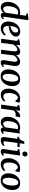

<svg xmlns="http://www.w3.org/2000/svg" viewBox="2405 -3262 870 5720"><g transform="rotate(90 2840.0 -402.0)"><path d="M479.5 -97Q477.5 -79 481 -69.8Q484.5 -60.5 494.5 -60.5Q503 -60.5 513.5 -65.8Q524 -71 540.5 -84L554 -55Q548.5 -48.5 532.8 -32.8Q517 -17 492 -3.5Q467 10 433 10Q399.5 10 382.5 -7Q365.5 -24 363.5 -57.5L363 -75Q348.5 -55 325.2 -35.2Q302 -15.5 270.5 -2.8Q239 10 200 10Q142 10 105.5 -18.2Q69 -46.5 52 -93.8Q35 -141 35 -197.5Q35 -249.5 48 -302.2Q61 -355 87 -402.5Q113 -450 151.5 -487.2Q190 -524.5 241.8 -545.8Q293.5 -567 358 -567Q373 -567 390.2 -564.5Q407.5 -562 423 -558.5L448.5 -742L378 -761L386.5 -797.5L556.5 -817L581 -804ZM412.5 -492Q399 -500.5 381.8 -504.2Q364.5 -508 346.5 -508Q306.5 -508 276.2 -489Q246 -470 224.8 -438Q203.5 -406 189.8 -366.2Q176 -326.5 169.8 -284.2Q163.5 -242 163.5 -203Q163.5 -160.5 173 -128.8Q182.5 -97 201 -79.8Q219.5 -62.5 245 -62.5Q270 -62.5 291.8 -73.5Q313.5 -84.5 331 -101.2Q348.5 -118 359 -134.5Z M1038 -100Q1024.5 -79 994.8 -53.2Q965 -27.5 921.5 -8.2Q878 11 822.5 11Q767 11 728.2 -8Q689.5 -27 665.8 -59.2Q642 -91.5 631.2 -131.2Q620.5 -171 620.5 -212.5Q621 -287 643.8 -351.5Q666.5 -416 707.2 -465Q748 -514 802.5 -541.5Q857 -569 920.5 -569Q971.5 -569 1003.8 -553Q1036 -537 1052 -509.2Q1068 -481.5 1068.5 -447Q1069.5 -399.5 1048 -363.5Q1026.5 -327.5 990.8 -301.8Q955 -276 912.5 -259.5Q870 -243 828 -234.8Q786 -226.5 752.5 -226Q751.5 -192 757 -162.5Q762.5 -133 775 -110.2Q787.5 -87.5 807.8 -74.8Q828 -62 856.5 -62Q889.5 -62 918 -73.2Q946.5 -84.5 970 -102.8Q993.5 -121 1012.5 -142.5ZM892.5 -510Q859 -510 834 -488Q809 -466 792 -430.5Q775 -395 765.5 -354.8Q756 -314.5 753.5 -278Q777 -279 804 -286.2Q831 -293.5 856.8 -306.5Q882.5 -319.5 903.5 -338.5Q924.5 -357.5 937 -382.2Q949.5 -407 948.5 -436.5Q947.5 -473.5 933 -491.8Q918.5 -510 892.5 -510Z M1326 -556 1315.5 -442Q1332.5 -467.5 1355.5 -490.2Q1378.5 -513 1404.8 -530.2Q1431 -547.5 1459.5 -557.2Q1488 -567 1517.5 -567Q1553.5 -567 1578 -553.2Q1602.5 -539.5 1615.2 -509.2Q1628 -479 1630 -428.5Q1630 -422 1630 -415Q1630 -408 1629.5 -400.8Q1629 -393.5 1628 -385.5L1610 -411Q1627 -446.5 1649.5 -475.2Q1672 -504 1699.5 -524.5Q1727 -545 1758.2 -556Q1789.5 -567 1824 -567Q1877.5 -567 1912 -534Q1946.5 -501 1946.5 -421Q1946.5 -403 1942.5 -372.2Q1938.5 -341.5 1933 -308Q1927.5 -274.5 1922.5 -247Q1918 -221.5 1913 -193.5Q1908 -165.5 1904.2 -138.8Q1900.5 -112 1899.5 -91Q1899 -73.5 1903.5 -67Q1908 -60.5 1915.5 -60.5Q1925.5 -60.5 1936.2 -66.5Q1947 -72.5 1964.5 -87.5L1977.5 -58.5Q1972.5 -51 1955.8 -34.8Q1939 -18.5 1911.8 -4.2Q1884.5 10 1848 10Q1816 10 1799 0Q1782 -10 1776 -26.2Q1770 -42.5 1770.5 -61.5Q1771 -79.5 1774.8 -106Q1778.5 -132.5 1784 -162.2Q1789.5 -192 1794 -220.5Q1799 -247.5 1804.5 -280.5Q1810 -313.5 1814 -347Q1818 -380.5 1817.5 -409.5Q1817 -454 1805 -469.2Q1793 -484.5 1767.5 -484.5Q1747.5 -484.5 1725.5 -473.5Q1703.5 -462.5 1681.8 -442Q1660 -421.5 1641 -394Q1622 -366.5 1609 -334L1630 -405Q1629.5 -382 1627 -354.2Q1624.5 -326.5 1621.5 -298.8Q1618.5 -271 1615 -246.5L1584 0H1460.5L1490 -219Q1494 -247 1498.2 -280Q1502.5 -313 1505.5 -346.2Q1508.5 -379.5 1508 -407.5Q1507.5 -455 1495 -470Q1482.5 -485 1453.5 -485Q1436.5 -485 1416.8 -475.2Q1397 -465.5 1377 -448.2Q1357 -431 1338.2 -408.8Q1319.5 -386.5 1305 -361L1256 0H1134L1198.5 -477.5L1148 -504L1155.5 -543L1303.5 -567Z M2339.5 -568Q2405.5 -568 2451.2 -541.8Q2497 -515.5 2521.2 -464.8Q2545.5 -414 2545.5 -341.5Q2546 -271.5 2525.8 -207.8Q2505.5 -144 2467.2 -94.5Q2429 -45 2374.2 -16.2Q2319.5 12.5 2251.5 12.5Q2187 12.5 2141.2 -13.8Q2095.5 -40 2071.2 -90.2Q2047 -140.5 2046.5 -212.5Q2046.5 -283.5 2066.5 -347.5Q2086.5 -411.5 2124.8 -461Q2163 -510.5 2217.2 -539.2Q2271.5 -568 2339.5 -568ZM2321.5 -511.5Q2292 -511.5 2269 -493.2Q2246 -475 2229.2 -444.2Q2212.5 -413.5 2201.8 -375.5Q2191 -337.5 2185.8 -297Q2180.5 -256.5 2181 -219Q2181 -155.5 2192.2 -117Q2203.5 -78.5 2224 -61Q2244.5 -43.5 2272 -43.5Q2301.5 -43.5 2324 -61.8Q2346.5 -80 2363.2 -110.5Q2380 -141 2390.5 -179.2Q2401 -217.5 2406.2 -258Q2411.5 -298.5 2411.5 -336.5Q2411 -400 2400.2 -438.2Q2389.5 -476.5 2369.5 -494Q2349.5 -511.5 2321.5 -511.5Z M2804.5 10Q2720 10 2671 -48.2Q2622 -106.5 2621 -215Q2620.5 -275 2639.2 -336.8Q2658 -398.5 2695.5 -450.8Q2733 -503 2790.2 -535Q2847.5 -567 2923 -567Q2951.5 -567 2985 -561.8Q3018.5 -556.5 3041 -546L3008.5 -423.5L2983.5 -427Q2971.5 -441.5 2956 -458.2Q2940.5 -475 2924.8 -487Q2909 -499 2896 -499Q2866 -499 2839.2 -479Q2812.5 -459 2792.2 -422.2Q2772 -385.5 2760.5 -334.8Q2749 -284 2750 -223Q2751 -168.5 2762.5 -134Q2774 -99.5 2795.5 -83.2Q2817 -67 2849 -67Q2880 -67 2903.2 -75Q2926.5 -83 2945.2 -97Q2964 -111 2981 -128.5L3005 -86Q2992 -68 2965 -45.2Q2938 -22.5 2898 -6.2Q2858 10 2804.5 10Z M3095.5 0 3161 -476.5 3109.5 -503 3117 -542.5 3253.5 -566.5 3276.5 -552.5 3270.5 -462.5 3266.5 -423Q3275 -448 3291 -473.5Q3307 -499 3329.5 -520Q3352 -541 3379.8 -553.8Q3407.5 -566.5 3439.5 -566.5Q3450 -566.5 3459.2 -564.2Q3468.5 -562 3472.5 -558.5L3445.5 -424Q3441 -428 3428 -432.2Q3415 -436.5 3394.5 -436.5Q3377 -436.5 3358.8 -432Q3340.5 -427.5 3323.2 -418.8Q3306 -410 3291.8 -396.5Q3277.5 -383 3267.5 -365L3217.5 0Z M3893.5 -99.5Q3890.5 -77.5 3896.5 -69Q3902.5 -60.5 3912 -60.5Q3920.5 -60.5 3930.8 -66Q3941 -71.5 3957 -85L3971 -56Q3966 -48.5 3949.2 -32.5Q3932.5 -16.5 3906.8 -3.2Q3881 10 3848 10Q3818.5 10 3799.2 -5Q3780 -20 3779.5 -52L3782 -73.5Q3765 -53 3742.8 -33.8Q3720.5 -14.5 3691.2 -2.2Q3662 10 3625 10Q3568 10 3531.2 -17.5Q3494.5 -45 3476.5 -91.8Q3458.5 -138.5 3458.5 -196Q3458.5 -248.5 3472.5 -301.5Q3486.5 -354.5 3513.8 -402.2Q3541 -450 3580.8 -487.2Q3620.5 -524.5 3672.2 -545.8Q3724 -567 3787 -567Q3812.5 -567 3842 -560.8Q3871.5 -554.5 3893 -546.5L3958 -566.5ZM3825.5 -496.5Q3814 -502.5 3801 -505.2Q3788 -508 3774 -508Q3736 -508 3706 -489.8Q3676 -471.5 3653.8 -440.2Q3631.5 -409 3617 -369.2Q3602.5 -329.5 3595.5 -286.2Q3588.5 -243 3588.5 -201Q3588.5 -156.5 3598.8 -125.5Q3609 -94.5 3627 -78.5Q3645 -62.5 3669 -62.5Q3687 -62.5 3702.2 -68.8Q3717.5 -75 3731 -85Q3744.5 -95 3755.5 -106.8Q3766.5 -118.5 3775.5 -130Z M4197.5 -181Q4195 -164.5 4193.5 -151.8Q4192 -139 4190.8 -128.2Q4189.5 -117.5 4189.5 -106Q4189.5 -88.5 4198 -79.2Q4206.5 -70 4223.5 -70Q4253 -70 4275.2 -80.2Q4297.5 -90.5 4314 -104.5L4326 -65Q4313.5 -50 4290.2 -32.5Q4267 -15 4232.8 -2.5Q4198.5 10 4152 10Q4115 10 4089 -9.2Q4063 -28.5 4063 -75.5Q4063 -79.5 4063.2 -85.8Q4063.5 -92 4064.8 -102.2Q4066 -112.5 4067.8 -128.8Q4069.5 -145 4073 -169L4115 -486H4050.5L4060.5 -531L4126.5 -552.5Q4139 -564.5 4151.5 -588.5Q4164 -612.5 4175.5 -640.2Q4187 -668 4195.5 -690.5H4268L4248 -554H4365L4355.5 -486H4239Z M4497 10Q4470.5 10 4452 2.2Q4433.5 -5.5 4425 -20.5Q4416.5 -35.5 4419 -56.5Q4421 -78 4426 -111.2Q4431 -144.5 4437.2 -186.8Q4443.5 -229 4450.5 -277Q4457.5 -325 4464.8 -376.2Q4472 -427.5 4479 -478.5L4419 -504.5L4426.5 -542.5L4589.5 -566.5L4613.5 -555L4546 -96.5Q4543.5 -78.5 4548 -69.5Q4552.5 -60.5 4562 -60.5Q4571.5 -60.5 4582.5 -66.5Q4593.5 -72.5 4610.5 -87.5L4623.5 -58.5Q4618 -51 4601.8 -34.5Q4585.5 -18 4559 -4Q4532.5 10 4497 10ZM4560 -632.5Q4532 -632.5 4512.5 -653Q4493 -673.5 4494 -702.5Q4495.5 -737.5 4517.2 -761.5Q4539 -785.5 4574.5 -785.5Q4605.5 -785.5 4623.5 -765.8Q4641.5 -746 4641 -718.5Q4641 -682 4619.8 -657.2Q4598.5 -632.5 4560 -632.5Z M4875.5 10Q4791 10 4742 -48.2Q4693 -106.5 4692 -215Q4691.5 -275 4710.2 -336.8Q4729 -398.5 4766.5 -450.8Q4804 -503 4861.2 -535Q4918.5 -567 4994 -567Q5022.5 -567 5056 -561.8Q5089.5 -556.5 5112 -546L5079.5 -423.5L5054.5 -427Q5042.5 -441.5 5027 -458.2Q5011.5 -475 4995.8 -487Q4980 -499 4967 -499Q4937 -499 4910.2 -479Q4883.5 -459 4863.2 -422.2Q4843 -385.5 4831.5 -334.8Q4820 -284 4821 -223Q4822 -168.5 4833.5 -134Q4845 -99.5 4866.5 -83.2Q4888 -67 4920 -67Q4951 -67 4974.2 -75Q4997.5 -83 5016.2 -97Q5035 -111 5052 -128.5L5076 -86Q5063 -68 5036 -45.2Q5009 -22.5 4969 -6.2Q4929 10 4875.5 10Z M5436 -568Q5502 -568 5547.8 -541.8Q5593.5 -515.5 5617.8 -464.8Q5642 -414 5642 -341.5Q5642.5 -271.5 5622.2 -207.8Q5602 -144 5563.8 -94.5Q5525.5 -45 5470.8 -16.2Q5416 12.5 5348 12.5Q5283.5 12.5 5237.8 -13.8Q5192 -40 5167.8 -90.2Q5143.5 -140.5 5143 -212.5Q5143 -283.5 5163 -347.5Q5183 -411.5 5221.2 -461Q5259.5 -510.5 5313.8 -539.2Q5368 -568 5436 -568ZM5418 -511.5Q5388.5 -511.5 5365.5 -493.2Q5342.5 -475 5325.8 -444.2Q5309 -413.5 5298.2 -375.5Q5287.5 -337.5 5282.2 -297Q5277 -256.5 5277.5 -219Q5277.5 -155.5 5288.8 -117Q5300 -78.5 5320.5 -61Q5341 -43.5 5368.5 -43.5Q5398 -43.5 5420.5 -61.8Q5443 -80 5459.8 -110.5Q5476.5 -141 5487 -179.2Q5497.5 -217.5 5502.8 -258Q5508 -298.5 5508 -336.5Q5507.5 -400 5496.8 -438.2Q5486 -476.5 5466 -494Q5446 -511.5 5418 -511.5Z"/></g></svg>

Font: Merriweather 20pt SemiBold
Style: Italic
Weight: 600
Italic angle: -7.8°
Version: Version 2.101